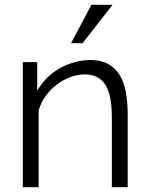

<svg xmlns="http://www.w3.org/2000/svg" viewBox="-20 -780 622 800"><path d="M512 0H446V-291Q446 -385 418.5 -427.5Q391 -470 333 -470Q303 -470 272.5 -458.5Q242 -447 216 -427Q190 -407 170 -379.5Q150 -352 141 -319V0H75V-521H135V-402Q151 -430 174.5 -454Q198 -478 227 -494.5Q256 -511 289 -520.5Q322 -530 356 -530Q400 -530 429.5 -514Q459 -498 477.5 -469Q496 -440 504 -398Q512 -356 512 -304ZM324 -600H276L361 -760H449Z"/></svg>

Font: Rising Sun Light
Style: Regular
Weight: 300
Designer: Matt McInerney, Pablo Impallari, Rodrigo Fuenzalida (Raleway font), Stephen Hutchings (Greek), Cristiano Sobral (main ch
Foundry: The Rising Sun Project Authors
Version: Version 4.327; ttfautohint (v1.8.4.7-5d5b-dirty)